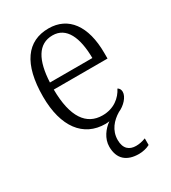

<svg xmlns="http://www.w3.org/2000/svg" viewBox="-187 -639 850 956"><g transform="rotate(-30 237.5 -160.5)"><path d="M326 223C346 223 371 218 389 208V170C367 178 351 181 333 181C296 181 268 161 268 110C268 54 303 16 343 -8C378 -23 410 -57 410 -86C410 -100 403 -109 395 -113C374 -71 331 -34 265 -34C173 -34 119 -108 118 -267H427V-299C427 -456 360 -544 247 -544C124 -544 54 -451 54 -263C54 -89 130 10 256 10C264 10 272 9 279 8C246 31 215 71 215 118C215 189 257 223 326 223ZM363 -307H119C125 -431 164 -504 247 -504C327 -504 362 -425 363 -307Z"/></g></svg>

Font: Noto Serif Georgian SemiCondensed Light
Style: Regular
Weight: 300
Width: 4
Designer: Monotype Design Team, Akaki Razmadze
Foundry: Google LLC
Version: Version 2.003